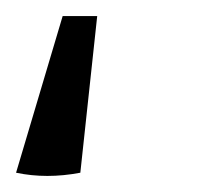

<svg xmlns="http://www.w3.org/2000/svg" viewBox="-30 -42 277 239"><path d="M91 -22 70 173Q28 181 -10 173L48 -22Z"/></svg>

Font: Piazzolla 24pt
Style: Italic
Weight: 400
Italic angle: -11.3°
Designer: Juan Pablo del Peral
Foundry: Huerta Tipografica
Version: Version 2.005